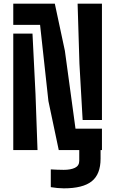

<svg xmlns="http://www.w3.org/2000/svg" viewBox="-20 -820 630 1049"><path d="M328.5 209Q312.5 209 293.5 207.2Q274.5 205.5 257.5 202.5V105.5Q270.5 106.5 291.8 107.2Q313 108 328 108Q366 108 389.5 96.8Q413 85.5 413 58.5V-77H529.5V47Q529.5 132 481.2 170.5Q433 209 328.5 209ZM301 0 244.5 -268 199 -684H52.5V-800H279.5L334.5 -542.5L392.5 -117H537V0ZM52.5 0V-636.5H157.5L174 -306.5L185 0ZM431.5 -164.5 414 -472 404 -800H537V-164.5Z"/></svg>

Font: Big Shoulders Stencil Text Thin ExtraBold
Style: Regular
Weight: 800
Version: Version 2.001